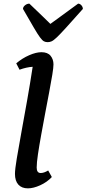

<svg xmlns="http://www.w3.org/2000/svg" viewBox="-20 -1020 474 1052"><path d="M133 12Q99 12 80.5 -8.5Q62 -29 62 -67Q62 -92 72 -152Q82 -212 97 -294Q112 -376 128.5 -469Q145 -562 159 -654Q142 -653 124 -649Q106 -645 87 -638L69 -673Q102 -701 140 -717.5Q178 -734 207 -734Q241 -734 257 -714.5Q273 -695 273 -667Q273 -650 266.5 -610Q260 -570 249.5 -515Q239 -460 227.5 -399Q216 -338 205.5 -280Q195 -222 188 -175Q181 -128 181 -102Q181 -72 203 -72Q221 -72 244 -86L264 -50Q238 -22 200.5 -5Q163 12 133 12ZM241 -789Q230 -789 221 -793.5Q212 -798 199 -815.5Q186 -833 164.5 -870Q143 -907 106 -971Q106 -982 117 -991Q128 -1000 141 -1000Q186 -957 212 -932Q238 -907 256 -889Q280 -907 320.5 -936Q361 -965 408 -1000Q418 -1000 426 -991Q434 -982 434 -971Q377 -907 343.5 -870Q310 -833 291.5 -815.5Q273 -798 262.5 -793.5Q252 -789 241 -789Z"/></svg>

Font: Petrona
Style: Bold Italic
Weight: 700
Italic angle: -9°
Designer: Ringo R. Seeber
Foundry: Ringo R. Seeber
Version: Version 2.001; ttfautohint (v1.8.3)